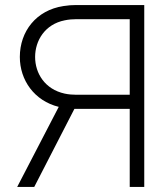

<svg xmlns="http://www.w3.org/2000/svg" viewBox="-20 -740 661 760"><path d="M279.5 -720C265.5 -720 249.5 -719 231 -716C123 -699.5 58.5 -615.5 58.5 -514.5C58.5 -423 115.5 -341 212.5 -317L48 0H115.5L274.5 -309H279.5H493.5V0H551V-720ZM280.5 -365C269 -365 251.5 -366 236 -369.5C158 -386.5 119 -449.5 119 -514.5C119 -579.5 158 -644 236 -659.5C252 -663 269 -664 280.5 -664H493.5V-365Z"/></svg>

Font: Hauora Light
Style: Regular
Weight: 300
Designer: Wayne Shih
Foundry: WCYS
Version: Version 1.001;hotconv 1.0.109;makeotfexe 2.5.65596